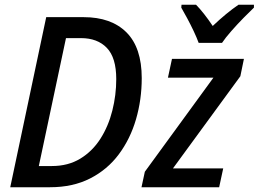

<svg xmlns="http://www.w3.org/2000/svg" viewBox="-20 -786 1086 806"><path d="M23 0 174 -714H331Q447 -714 511 -650Q575 -586 575 -458Q575 -368 551 -285.5Q527 -203 479 -138.5Q431 -74 358.5 -37Q286 0 190 0ZM198 -89Q266 -89 317 -120Q368 -151 401.5 -203.5Q435 -256 451.5 -321.5Q468 -387 468 -454Q468 -544 428.5 -585Q389 -626 320 -626H257L143 -89ZM574 0 588 -65 876 -460H685L702 -539H1004L989 -466L706 -79H917L900 0ZM814 -606Q806 -628 793 -655.5Q780 -683 766 -709Q752 -735 741 -754L742 -766H803Q818 -751 836.5 -727.5Q855 -704 873 -677Q931 -732 981 -766H1046V-754Q1029 -738 1002.5 -711Q976 -684 951 -655.5Q926 -627 912 -606Z"/></svg>

Font: Noto Sans SemiCondensed Medium
Style: Italic
Weight: 500
Width: 4
Italic angle: -12°
Designer: Monotype Design Team
Foundry: Monotype Imaging Inc.
Version: Version 2.013; ttfautohint (v1.8.4.7-5d5b)